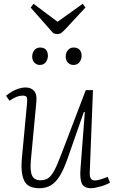

<svg xmlns="http://www.w3.org/2000/svg" viewBox="-20 -980 613 1014"><path d="M12 -474Q24 -485 41 -495Q58 -505 77 -511.5Q96 -518 115 -518Q144 -518 160 -500Q176 -482 172 -442L143 -133Q138 -75 150 -51.5Q162 -28 193 -28Q217 -28 233 -38Q249 -48 265.5 -77.5Q282 -107 304 -166L433 -504H471L454 -70Q453 -50 459 -38.5Q465 -27 481 -27Q493 -27 509.5 -32Q526 -37 549 -46L561 -15Q553 -11 540.5 -5.5Q528 0 513.5 4Q499 8 485.5 11Q472 14 461 14Q423 14 412 -11.5Q401 -37 405 -87L428 -388L423 -389L337 -143Q317 -86 296 -51.5Q275 -17 249 -1.5Q223 14 188 14Q125 14 107 -27.5Q89 -69 95 -138L123 -437Q125 -457 121.5 -466Q118 -475 98 -475Q83 -475 67 -468.5Q51 -462 30 -448ZM150 -681Q150 -701 161.5 -715Q173 -729 192 -729Q212 -729 222.5 -717.5Q233 -706 233 -685Q233 -667 222 -652Q211 -637 190 -637Q173 -637 161.5 -649.5Q150 -662 150 -681ZM327 -681Q327 -701 338.5 -715Q350 -729 369 -729Q390 -729 400.5 -717Q411 -705 411 -685Q411 -667 400 -652Q389 -637 368 -637Q350 -637 338.5 -649.5Q327 -662 327 -681ZM142 -940 157 -960 284 -865 417 -960 431 -940 328 -829Q316 -816 306 -808Q296 -800 282 -800Q277 -800 271.5 -801.5Q266 -803 261 -805Z"/></svg>

Font: Literata 18pt ExtraLight
Style: Italic
Weight: 250
Italic angle: -2°
Designer: Latin by Veronika Burian and Jose Scaglione. Greek by Irene Vlachou. Cyrillic by Vera Evstafieva
Foundry: TypeTogether
Version: Version 3.103;gftools[0.9.29]